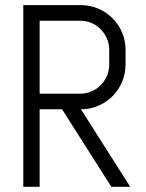

<svg xmlns="http://www.w3.org/2000/svg" viewBox="-20 -720 562 740"><path d="M409.2 0 219.2 -298.8H132.8V0H69.8V-700.2H292Q327.6 -700.2 358.9 -686.8Q390.1 -673.3 413.6 -649.9Q437 -626.5 450.4 -595Q463.9 -563.5 463.9 -527.8V-471.2Q463.9 -435.5 450.4 -404.1Q437 -372.6 413.6 -349.1Q390.1 -325.7 358.9 -312.3Q327.6 -298.8 292 -298.8L481.9 0ZM400.9 -527.8Q400.9 -551.3 392.1 -571.5Q383.3 -591.8 368.2 -607.2Q353 -622.6 332.8 -631.3Q312.5 -640.1 289.1 -640.1H132.8V-358.9H289.1Q312.5 -358.9 332.8 -367.7Q353 -376.5 368.2 -391.8Q383.3 -407.2 392.1 -427.5Q400.9 -447.8 400.9 -471.2Z"/></svg>

Font: Abel
Style: Regular
Weight: 400
Designer: Matthew Desmond
Foundry: Matthew Desmond
Version: Version 1.002